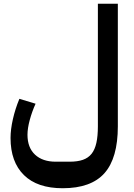

<svg xmlns="http://www.w3.org/2000/svg" viewBox="-20 -760 711 1020"><path d="M313 240Q178 240 107 170Q36 100 36 -27Q36 -72 48.5 -127Q61 -182 83 -235L169 -209Q150 -167 138 -122.5Q126 -78 126 -44Q126 24 166 61.5Q206 99 276 99H350Q392 99 420.5 89Q449 79 466.5 57Q484 35 492 -1Q500 -37 500 -89V-740H606V-89Q606 80 535 160Q464 240 313 240Z"/></svg>

Font: IBM Plex Sans Arabic SemiBold
Style: Regular
Weight: 600
Designer: Mike Abbink, Paul van der Laan, Pieter van Rosmalen, Wael Morcos, Khajak Apelian
Foundry: Bold Monday
Version: Version 1.1